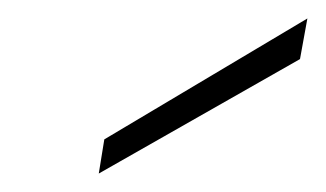

<svg xmlns="http://www.w3.org/2000/svg" viewBox="-20 -775 353 208"><path d="M313 -755 93 -624 87 -587 305 -711Z"/></svg>

Font: Momo Neue ExtLt
Style: Italic
Weight: 200
Italic angle: -10°
Designer: Ninad Kale (Devanagari), Jonny Pinhorn (Latin)
Foundry: Indian Type Foundry
Version: 4.004